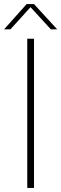

<svg xmlns="http://www.w3.org/2000/svg" viewBox="-51 -917 299 937"><path d="M82 -728H115V0H82ZM-31 -774 79 -897H115L228 -774H197L98 -882L0 -774Z"/></svg>

Font: Murecho ExtraLight
Style: Regular
Weight: 200
Designer: Neil Summerour
Foundry: Positype
Version: Version 1.010; ttfautohint (v1.8.3)